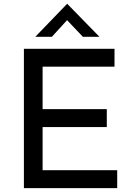

<svg xmlns="http://www.w3.org/2000/svg" viewBox="-20 -976 692 996"><path d="M104 -723H574V-630H201V-410H534V-317H201V-93H588V0H104ZM410 -785 317 -883 344 -889 249 -785H163L328 -956H329L496 -785Z"/></svg>

Font: Josefin Sans Thin
Style: Regular
Weight: 400
Version: Version 2.000